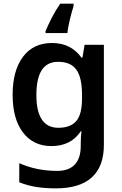

<svg xmlns="http://www.w3.org/2000/svg" viewBox="-20 -786 666 1046"><path d="M380.9 -766.1H308.1C291 -741.2 275.4 -715.3 261.2 -687.5C247.1 -659.7 236.3 -636.2 228 -616.2V-606H347.2C351.1 -648.4 369.6 -717.8 380.9 -752.9ZM263.2 -551.8C195.8 -551.8 143.1 -526.9 105.5 -477.1C67.9 -426.8 48.8 -357.9 48.8 -270C48.8 -182.1 67.4 -113.8 105 -64.5C142.6 -15.1 193.8 9.8 259.8 9.8C328.1 9.8 382.8 -14.6 419.9 -70.8H423.8C421.4 -55.2 419.9 -23.9 419.9 -3.9V9.8C419.9 98.1 375.5 145 293 145C216.3 145 147 130.9 85 103V207C143.6 231 207.5 240.2 285.2 240.2C458.5 240.2 545.9 158.7 545.9 3.9V-542H440.9L429.2 -472.2H423.8C385.3 -525.4 332 -551.8 263.2 -551.8ZM295.9 -449.2C386.2 -449.2 426.8 -397.5 426.8 -269V-250C426.8 -191.9 416.5 -150.9 395.5 -126.5C374.5 -102.1 341.8 -89.8 297.9 -89.8C218.3 -89.8 178.2 -149.4 178.2 -268.1C178.2 -388.7 217.3 -449.2 295.9 -449.2Z"/></svg>

Font: Noto Reveo Sans
Style: Regular
Weight: 600
Designer: Monotype Design Team
Foundry: Monotype Imaging Inc.
Version: Version 2.007